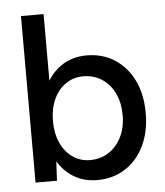

<svg xmlns="http://www.w3.org/2000/svg" viewBox="-52 -746 692 804"><g transform="rotate(-5 294.5 -344.0)"><path d="M66 0V-700H161V-93L156 0ZM325 12Q262 12 215.5 -21Q169 -54 144 -113Q119 -172 119 -250Q119 -329 144 -387.5Q169 -446 215.5 -479Q262 -512 325 -512Q392 -512 443 -479Q494 -446 522.5 -387.5Q551 -329 551 -250Q551 -172 522.5 -113Q494 -54 443 -21Q392 12 325 12ZM302 -74Q347 -74 381 -96.5Q415 -119 434.5 -158.5Q454 -198 454 -250Q454 -302 435 -341.5Q416 -381 382 -403.5Q348 -426 303 -426Q262 -426 229.5 -403.5Q197 -381 179 -341Q161 -301 161 -250Q161 -198 179 -158.5Q197 -119 229 -96.5Q261 -74 302 -74Z"/></g></svg>

Font: Figtree Light Medium
Style: Regular
Weight: 500
Version: Version 2.001;gftools[0.9.30]